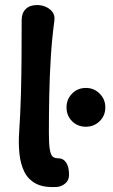

<svg xmlns="http://www.w3.org/2000/svg" viewBox="-20 -733 448 762"><path d="M321 -230Q288 -230 266 -252Q244 -274 244 -307Q244 -339 266 -361.5Q288 -384 321 -384Q353 -384 375.5 -361.5Q398 -339 398 -307Q398 -274 375.5 -252Q353 -230 321 -230ZM205 9Q153 12 122 -4.5Q91 -21 76 -52.5Q61 -84 57 -124.5Q53 -165 56 -207Q61 -282 63 -356.5Q65 -431 65.5 -505Q66 -579 66 -654Q66 -681 82 -697Q98 -713 127 -713Q146 -713 162.5 -705.5Q179 -698 188.5 -685Q198 -672 196 -653Q186 -578 181.5 -504Q177 -430 175.5 -355.5Q174 -281 174 -206Q174 -163 177.5 -141Q181 -119 188.5 -112Q196 -105 209 -105Q231 -105 242.5 -88Q254 -71 254 -39Q254 -17 238.5 -4.5Q223 8 205 9Z"/></svg>

Font: Winky Sans Medium
Style: Regular
Weight: 500
Designer: Simon Atzbach
Foundry: typofactur
Version: Version 1.205